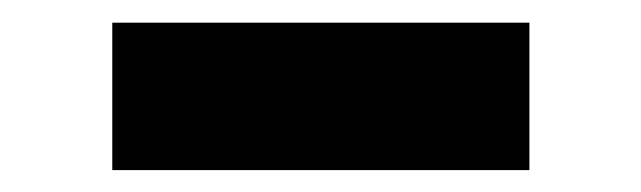

<svg xmlns="http://www.w3.org/2000/svg" viewBox="-20 -723 571 171"><path d="M80 -571.5H451.5V-702.8H80Z"/></svg>

Font: Jost* Book
Style: Regular
Weight: 400
Version: Version 3.000